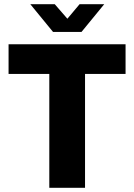

<svg xmlns="http://www.w3.org/2000/svg" viewBox="-20 -899 643 919"><path d="M216 0V-545H21V-687H581V-545H387V0ZM125 -879H242L328 -780L277 -779L361 -879H479L370 -746H234Z"/></svg>

Font: Archivo SemiCondensed ExtraBold
Style: Regular
Weight: 800
Width: 4
Designer: Hector Gatti
Foundry: Omnibus-Type
Version: Version 2.001